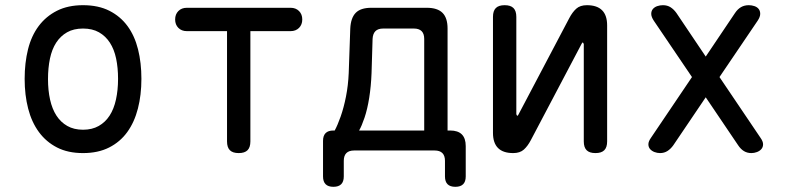

<svg xmlns="http://www.w3.org/2000/svg" viewBox="-20 -580 3040 740"><path d="M300 10Q242 10 200 -11.5Q158 -33 130 -71Q102 -109 88.5 -161.5Q75 -214 75 -276Q75 -338 88 -390Q101 -442 129 -479.5Q157 -517 199.5 -538.5Q242 -560 300 -560Q359 -560 401.5 -538.5Q444 -517 471.5 -479.5Q499 -442 512 -390Q525 -338 525 -276Q525 -214 511.5 -161.5Q498 -109 470.5 -71Q443 -33 400.5 -11.5Q358 10 300 10ZM300 -80Q335 -80 360.5 -94.5Q386 -109 402.5 -134.5Q419 -160 427 -196.5Q435 -233 435 -276Q435 -319 427.5 -354.5Q420 -390 403.5 -415.5Q387 -441 361.5 -455.5Q336 -470 300 -470Q264 -470 238.5 -455.5Q213 -441 196.5 -415.5Q180 -390 172.5 -354Q165 -318 165 -275Q165 -232 173 -196Q181 -160 197.5 -134.5Q214 -109 239.5 -94.5Q265 -80 300 -80Z M855 -460H700Q680 -460 667.5 -472.5Q655 -485 655 -505Q655 -525 667.5 -537.5Q680 -550 700 -550H1100Q1120 -550 1132.5 -537.5Q1145 -525 1145 -505Q1145 -485 1132.5 -472.5Q1120 -460 1100 -460H945V-35Q945 -12 934 -1Q923 10 900 10Q877 10 866 -1Q855 -12 855 -35Z M1265 140Q1245 140 1235 130Q1225 120 1225 100V-37Q1225 -57 1235 -67Q1245 -77 1265 -77H1270Q1281 -97 1293 -131Q1305 -165 1313.5 -208Q1322 -251 1324 -298L1330 -470Q1332 -511 1351 -530.5Q1370 -550 1411 -550H1625Q1666 -550 1685.5 -530.5Q1705 -511 1705 -470V-77H1715Q1745 -77 1760 -62Q1775 -47 1775 -17V100Q1775 120 1765 130Q1755 140 1735 140Q1715 140 1705 130Q1695 120 1695 100V40Q1695 20 1685 10Q1675 0 1655 0H1345Q1325 0 1315 10Q1305 20 1305 40V100Q1305 120 1295 130Q1285 140 1265 140ZM1615 -430Q1615 -450 1605 -460Q1595 -470 1575 -470H1457Q1437 -470 1427 -460Q1417 -450 1416 -430L1412 -298Q1410 -247 1403 -203Q1396 -159 1385 -126.5Q1374 -94 1364 -77H1615Z M1880 -68V-515Q1880 -538 1891 -549Q1902 -560 1925 -560Q1948 -560 1959 -549Q1970 -538 1970 -515V-140Q1972 -134 1974 -134Q1976 -134 1976.5 -135.5Q1977 -137 1979 -140L2174 -510Q2186 -533 2201 -546.5Q2216 -560 2242 -560Q2281 -560 2300.5 -540.5Q2320 -521 2320 -482V-35Q2320 -12 2309 -1Q2298 10 2275 10Q2252 10 2241 -1Q2230 -12 2230 -35V-410Q2228 -416 2226 -416Q2224 -416 2223.5 -414.5Q2223 -413 2221 -410L2026 -40Q2014 -17 1999 -3.5Q1984 10 1958 10Q1919 10 1899.5 -9.5Q1880 -29 1880 -68Z M2900 -500 2753 -283 2911 -49Q2921 -35 2921 -24Q2921 -13 2914.5 -5.5Q2908 2 2897.5 6Q2887 10 2876 10Q2860 10 2847.5 2.5Q2835 -5 2825 -20L2700 -205L2575 -20Q2565 -6 2552.5 2Q2540 10 2524 10Q2513 10 2502.5 6Q2492 2 2485.5 -5.5Q2479 -13 2479 -24Q2479 -35 2489 -49L2647 -283L2500 -500Q2490 -515 2490 -526.5Q2490 -538 2496.5 -545.5Q2503 -553 2513.5 -556.5Q2524 -560 2535 -560Q2552 -560 2564.5 -552Q2577 -544 2587 -530L2700 -362L2813 -530Q2823 -545 2836 -552.5Q2849 -560 2866 -560Q2877 -560 2887.5 -556.5Q2898 -553 2904 -545.5Q2910 -538 2910 -526.5Q2910 -515 2900 -500Z"/></svg>

Font: Maple Mono NF CN
Style: Regular
Weight: 400
Monospace: yes
Designer: subframe7536
Version: Version 7.000